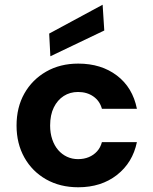

<svg xmlns="http://www.w3.org/2000/svg" viewBox="-20 -780 649 812"><path d="M311 12Q234 12 175 -21.5Q116 -55 83 -114Q50 -173 50 -249Q50 -326 83 -384.5Q116 -443 175 -477Q234 -511 311 -511Q408 -511 474.5 -460.5Q541 -410 559 -320H411Q402 -353 375 -372Q348 -391 310 -391Q276 -391 249.5 -374Q223 -357 207.5 -325.5Q192 -294 192 -249Q192 -217 201 -190.5Q210 -164 226 -145.5Q242 -127 263.5 -117Q285 -107 310 -107Q335 -107 355.5 -115.5Q376 -124 390.5 -140Q405 -156 411 -179H559Q541 -92 474.5 -40Q408 12 311 12ZM193 -542 188 -638 414 -760 421 -651Z"/></svg>

Font: DM Sans 20pt ExtraBold
Style: Regular
Weight: 800
Version: Version 4.004;gftools[0.9.30]